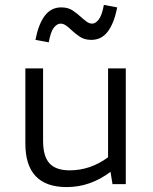

<svg xmlns="http://www.w3.org/2000/svg" viewBox="-20 -748 620 780"><path d="M251 12Q83 12 83 -165V-470H155V-176Q155 -113 181 -84.5Q207 -56 263 -56Q347 -56 419 -109V-470H491V0H437L429 -50Q347 12 251 12ZM178 -576 124 -586Q136 -649 161.5 -683.5Q187 -718 229 -718Q257 -718 276 -705Q295 -692 310 -678Q321 -668 332 -660Q343 -652 354 -652Q368 -652 381 -668.5Q394 -685 402 -728L456 -718Q444 -655 418.5 -620.5Q393 -586 351 -586Q323 -586 304 -599Q285 -612 270 -626Q259 -637 248 -644.5Q237 -652 226 -652Q212 -652 199 -636Q186 -620 178 -576Z"/></svg>

Font: Sometype Mono
Style: Regular
Weight: 400
Monospace: yes
Designer: Ryoichi Tsunekawa
Foundry: Dharma Type
Version: Version 1.000; ttfautohint (v1.8.3)